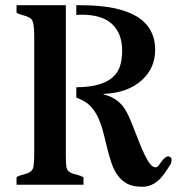

<svg xmlns="http://www.w3.org/2000/svg" viewBox="-20 -714 695 742"><path d="M293 -693.8Q579.6 -693.8 579.6 -521Q579.6 -450.7 527.8 -403.8Q473.6 -355 380.4 -351.1V-349.1Q431.2 -336.9 459 -297.9Q473.6 -277.3 491.2 -232.7Q508.8 -188 519 -161.9Q529.3 -135.7 539.6 -114.7Q562.5 -67.4 580.1 -67.4Q587.4 -67.4 592.8 -74Q598.1 -80.6 603.5 -88.9Q618.7 -109.9 630.9 -109.9Q632.3 -109.9 637.7 -107.2Q643.1 -104.5 643.1 -96.7Q643.1 -88.9 639.6 -80.1Q611.8 -35.6 597.7 -22Q567.4 7.8 530.5 7.8Q493.7 7.8 471.9 -3.9Q450.2 -15.6 435.5 -35.4Q420.9 -55.2 411.9 -81.1Q402.8 -106.9 395.8 -135.3Q388.7 -163.6 381.8 -192.4Q375 -221.2 364.7 -247.1Q341.3 -305.2 299.8 -325.7Q289.6 -331.1 274.9 -336.9V-377Q413.1 -377 442.4 -454.6Q452.1 -481.4 452.1 -518.1Q452.1 -584 413.6 -620.6Q375 -657.2 295.4 -657.2Q281.2 -657.2 274.9 -655.8V-693.8ZM234.4 -116.2Q234.4 -84 236.3 -70.8Q238.3 -57.6 245.4 -51.8Q252.4 -45.9 262.2 -42.7Q272 -39.6 282.7 -37.1Q293.5 -34.7 302.7 -28.8V0H43.9V-28.8Q51.3 -34.7 61.5 -37.1Q71.8 -39.6 82 -43Q106.4 -50.3 109.4 -70.6Q112.3 -90.8 112.3 -117.2V-577.1Q112.3 -631.3 99.6 -641.6Q89.4 -649.9 71 -654.5Q52.7 -659.2 43.9 -665V-693.8H234.4Z"/></svg>

Font: Stardos Stencil
Style: Regular
Weight: 400
Version: Version 1.000